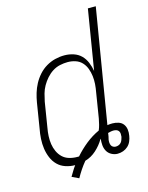

<svg xmlns="http://www.w3.org/2000/svg" viewBox="-121 -810 742 963"><g transform="rotate(-15 250.0 -329.0)"><path d="M169 77 133 60Q141 47 149 33.5Q157 20 166 8Q141 8 117 0Q93 -8 76 -25Q59 -42 49.5 -65Q40 -88 36.5 -112.5Q33 -137 34.5 -163.5Q36 -190 41 -215L62 -345Q66 -369 73 -392.5Q80 -416 92 -438.5Q104 -461 121.5 -480.5Q139 -500 161 -513Q183 -526 207 -532Q231 -538 256 -538Q280 -538 303 -530.5Q326 -523 342 -507Q358 -491 367 -469Q376 -447 380 -424L431 -735H472L374 -144Q380 -145 387 -145.5Q394 -146 400 -146Q416 -146 431.5 -141Q447 -136 456 -124Q465 -112 467 -96Q469 -80 466 -64Q464 -50 458 -36Q452 -22 441 -12Q430 -2 416 3Q402 8 387 8Q371 8 356 0Q341 -8 333 -22Q325 -36 323.5 -53Q322 -70 324 -87Q324 -86 323.5 -86Q323 -86 322 -85Q305 -56 279 -32.5Q253 -9 221 0Q206 18 193 37.5Q180 57 169 77ZM186 -29Q189 -29 191 -29Q193 -29 196 -29Q223 -60 255.5 -86Q288 -112 325 -129Q331 -143 334.5 -157.5Q338 -172 341 -187L362 -317Q366 -338 367.5 -359Q369 -380 366.5 -400.5Q364 -421 357 -440Q350 -459 336.5 -473.5Q323 -488 303.5 -494.5Q284 -501 263 -501Q243 -501 222.5 -496.5Q202 -492 184 -480.5Q166 -469 151.5 -452.5Q137 -436 126.5 -417.5Q116 -399 110.5 -379Q105 -359 101 -339L80 -209Q76 -188 75 -166.5Q74 -145 77 -125Q80 -105 88.5 -86.5Q97 -68 111 -54.5Q125 -41 145 -35Q165 -29 186 -29ZM387 -29Q395 -29 402.5 -32Q410 -35 415 -41Q420 -47 422.5 -54.5Q425 -62 427 -69Q428 -77 427.5 -85Q427 -93 423 -99Q419 -105 411.5 -107.5Q404 -110 397 -110Q389 -110 382 -108.5Q375 -107 367 -105V-102Q366 -94 364.5 -86.5Q363 -79 361 -72Q360 -64 360.5 -56.5Q361 -49 364 -42.5Q367 -36 373.5 -32.5Q380 -29 387 -29Z"/></g></svg>

Font: Iosevka Curly XLtObl
Style: Regular
Weight: 200
Italic angle: -9°
Monospace: yes
Designer: Belleve Invis
Foundry: Belleve Invis
Version: Version 11.1.0; ttfautohint (v1.8.3)